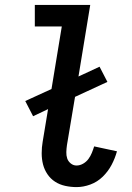

<svg xmlns="http://www.w3.org/2000/svg" viewBox="-20 -755 540 783"><path d="M292 8Q269 8 246 3Q223 -2 204.5 -14Q186 -26 173.5 -44.5Q161 -63 155.5 -84.5Q150 -106 150 -130Q150 -154 154 -177L176 -310L115 -281L83 -343L190 -392L232 -647H122V-735H348L300 -443L386 -483L418 -421L286 -360L253 -163Q251 -149 250.5 -135Q250 -121 254 -109Q258 -97 268.5 -88.5Q279 -80 292 -80Q306 -80 319 -87.5Q332 -95 340.5 -106.5Q349 -118 354.5 -131.5Q360 -145 364 -158L457 -138Q449 -109 435 -82.5Q421 -56 399 -34.5Q377 -13 348.5 -2.5Q320 8 292 8Z"/></svg>

Font: Iosevka Slab Semibold
Style: Italic
Weight: 600
Italic angle: -9°
Monospace: yes
Designer: Belleve Invis
Foundry: Belleve Invis
Version: Version 11.1.1; ttfautohint (v1.8.3)